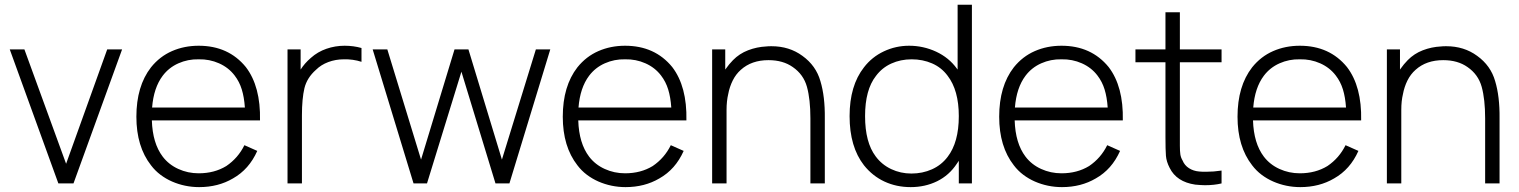

<svg xmlns="http://www.w3.org/2000/svg" viewBox="-20 -770 6378 806"><path d="M492.5 -562.5 288.5 0H225L21 -562.5H82.5L257.5 -82.5L430 -562.5Z M663 -112.5Q688.5 -79 728.5 -60.8Q768.5 -42.5 814 -42.5Q880 -42.5 930 -73Q979.5 -106.5 1006 -160.5L1060 -136.5Q1025.5 -59 958 -21Q896 15.5 816 15.5Q786 15.5 757.2 9.5Q728.5 3.5 702.2 -8Q676 -19.5 653.5 -36.5Q631 -53.5 614 -76Q552.5 -154.5 552.5 -280Q552.5 -408.5 614 -487.5Q650.5 -533 702 -555.5Q753.5 -578 814 -578Q939 -578 1012 -488.5Q1074.5 -407 1071.5 -264.5H617.5Q620.5 -168.5 663 -112.5ZM618.5 -318.5H1008Q1005 -362 995 -394.5Q985 -427 965 -453Q939.5 -486.5 899.5 -504.2Q859.5 -522 814 -521Q769 -522 729 -504.2Q689 -486.5 663 -452Q625 -401.5 618.5 -318.5Z M1497.5 -568.5V-510.5Q1462 -522 1423.5 -521Q1389 -521 1358.2 -509.5Q1327.5 -498 1306.5 -477Q1269 -444 1258 -400Q1247.5 -355.5 1247.5 -285.5V0H1187V-562.5H1242V-478Q1250 -490.5 1260.5 -502.8Q1271 -515 1285 -527Q1313.5 -552.5 1350.2 -565.2Q1387 -578 1426.5 -578Q1464 -578 1497.5 -568.5Z M2290 -562.5 2118.5 0H2060L1917 -469L1772.5 0H1716L1544.5 -562.5H1606L1747.5 -100L1888 -562.5H1946.5L2087 -100L2229.5 -562.5Z M2453 -112.5Q2478.5 -79 2518.5 -60.8Q2558.5 -42.5 2604 -42.5Q2670 -42.5 2720 -73Q2769.5 -106.5 2796 -160.5L2850 -136.5Q2815.5 -59 2748 -21Q2686 15.5 2606 15.5Q2576 15.5 2547.2 9.5Q2518.5 3.5 2492.2 -8Q2466 -19.5 2443.5 -36.5Q2421 -53.5 2404 -76Q2342.5 -154.5 2342.5 -280Q2342.5 -408.5 2404 -487.5Q2440.5 -533 2492 -555.5Q2543.5 -578 2604 -578Q2729 -578 2802 -488.5Q2864.5 -407 2861.5 -264.5H2407.5Q2410.5 -168.5 2453 -112.5ZM2408.5 -318.5H2798Q2795 -362 2785 -394.5Q2775 -427 2755 -453Q2729.5 -486.5 2689.5 -504.2Q2649.5 -522 2604 -521Q2559 -522 2519 -504.2Q2479 -486.5 2453 -452Q2415 -401.5 2408.5 -318.5Z M3442.5 -274V0H3382V-273Q3382 -353 3367.5 -405.5Q3353 -457.5 3308 -488.5Q3267 -517.5 3206 -517.5Q3135 -517.5 3090 -477Q3069 -458.5 3055.8 -431.8Q3042.5 -405 3037 -375Q3033.5 -360.5 3031.8 -344Q3030 -327.5 3030 -308.5V0H2969.5V-562.5H3024.5V-478Q3033 -490 3041 -499.8Q3049 -509.5 3057 -517.5Q3084 -545 3120.5 -559Q3157 -573 3196.5 -575Q3200.5 -575.5 3206 -575.8Q3211.5 -576 3218.5 -576Q3293.5 -576 3348.5 -535.5Q3405.5 -494.5 3424 -429.5Q3443.5 -365 3442.5 -274Z M4060 -750V0H4005V-95L3996.5 -82.5Q3964.5 -34 3914 -9.2Q3863.5 15.5 3803 15.5Q3743 15.5 3693 -7.8Q3643 -31 3607 -76Q3546.5 -153.5 3546.5 -282.5Q3546.5 -410.5 3607 -487.5Q3640.5 -531 3690.5 -554.5Q3740.5 -578 3796.5 -578Q3856 -578 3910 -553Q3963.5 -528 3996.5 -482.5L4000 -478V-750ZM4005 -282.5Q4005 -391 3958 -452Q3932.5 -486.5 3893 -503.8Q3853.5 -521 3807 -521Q3760.5 -521 3721.5 -503.2Q3682.5 -485.5 3657 -451Q3611.5 -393 3611.5 -282.5Q3611.5 -172.5 3656 -113.5Q3681.5 -79 3721 -60.2Q3760.5 -41.5 3806 -41.5Q3852.5 -41.5 3892.2 -59.2Q3932 -77 3958 -111.5Q4005 -172.5 4005 -282.5Z M4285 -112.5Q4310.5 -79 4350.5 -60.8Q4390.5 -42.5 4436 -42.5Q4502 -42.5 4552 -73Q4601.5 -106.5 4628 -160.5L4682 -136.5Q4647.5 -59 4580 -21Q4518 15.5 4438 15.5Q4408 15.5 4379.2 9.5Q4350.5 3.5 4324.2 -8Q4298 -19.5 4275.5 -36.5Q4253 -53.5 4236 -76Q4174.5 -154.5 4174.5 -280Q4174.5 -408.5 4236 -487.5Q4272.5 -533 4324 -555.5Q4375.5 -578 4436 -578Q4561 -578 4634 -488.5Q4696.5 -407 4693.5 -264.5H4239.5Q4242.5 -168.5 4285 -112.5ZM4240.5 -318.5H4630Q4627 -362 4617 -394.5Q4607 -427 4587 -453Q4561.5 -486.5 4521.5 -504.2Q4481.5 -522 4436 -521Q4391 -522 4351 -504.2Q4311 -486.5 4285 -452Q4247 -401.5 4240.5 -318.5Z M4933 -197V-158.5Q4933 -135.5 4935 -122Q4937 -108.5 4944.5 -96Q4952.5 -76 4971.2 -64Q4990 -52 5014 -50Q5019 -49.5 5026.5 -49.2Q5034 -49 5044.5 -49Q5059.5 -49 5075.2 -50.2Q5091 -51.5 5108 -54V0Q5077 7.5 5038 7.5Q5030 7.5 5020 6.8Q5010 6 4997.5 5Q4919 -6.5 4890 -65.5Q4876.5 -91.5 4874.5 -116Q4873.5 -128.5 4873 -148Q4872.5 -167.5 4872.5 -195V-508.5H4746.5V-562.5H4872.5V-718.5H4933V-562.5H5108V-508.5H4933Z M5285.5 -112.5Q5311 -79 5351 -60.8Q5391 -42.5 5436.5 -42.5Q5502.5 -42.5 5552.5 -73Q5602 -106.5 5628.5 -160.5L5682.5 -136.5Q5648 -59 5580.5 -21Q5518.5 15.5 5438.5 15.5Q5408.5 15.5 5379.8 9.5Q5351 3.5 5324.8 -8Q5298.5 -19.5 5276 -36.5Q5253.5 -53.5 5236.5 -76Q5175 -154.5 5175 -280Q5175 -408.5 5236.5 -487.5Q5273 -533 5324.5 -555.5Q5376 -578 5436.5 -578Q5561.5 -578 5634.5 -488.5Q5697 -407 5694 -264.5H5240Q5243 -168.5 5285.5 -112.5ZM5241 -318.5H5630.5Q5627.5 -362 5617.5 -394.5Q5607.5 -427 5587.5 -453Q5562 -486.5 5522 -504.2Q5482 -522 5436.5 -521Q5391.5 -522 5351.5 -504.2Q5311.5 -486.5 5285.5 -452Q5247.5 -401.5 5241 -318.5Z M6275 -274V0H6214.5V-273Q6214.5 -353 6200 -405.5Q6185.5 -457.5 6140.5 -488.5Q6099.5 -517.5 6038.5 -517.5Q5967.5 -517.5 5922.5 -477Q5901.5 -458.5 5888.2 -431.8Q5875 -405 5869.5 -375Q5866 -360.5 5864.2 -344Q5862.5 -327.5 5862.5 -308.5V0H5802V-562.5H5857V-478Q5865.5 -490 5873.5 -499.8Q5881.5 -509.5 5889.5 -517.5Q5916.5 -545 5953 -559Q5989.5 -573 6029 -575Q6033 -575.5 6038.5 -575.8Q6044 -576 6051 -576Q6126 -576 6181 -535.5Q6238 -494.5 6256.5 -429.5Q6276 -365 6275 -274Z"/></svg>

Font: Russisch Sans Light
Style: Regular
Weight: 300
Designer: Michael Sharanda (font) & Cristiano Sobral (main changes)
Foundry: Michael Sharanda
Version: Version 2.00;September 8, 2020;FontCreator 13.0.0.2681 64-bi